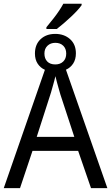

<svg xmlns="http://www.w3.org/2000/svg" viewBox="-20 -978 579 998"><path d="M-0.5 0 213.4 -615.2Q189.9 -625.5 175.8 -647Q161.6 -668.5 161.6 -699.7Q161.6 -746.6 190.9 -774.2Q220.2 -801.8 267.1 -801.8Q313.5 -801.8 344 -774.7Q374.5 -747.6 374.5 -700.7Q374.5 -669.4 360.4 -647.7Q346.2 -626 322.8 -615.7L538.1 0H453.1L386.2 -193.8H148.9L84 0ZM170.9 -266.6H366.2L293.9 -486.8Q289.6 -502.4 284.7 -519Q279.8 -535.6 275.6 -552Q271.5 -568.4 268.1 -582Q265.6 -571.3 262.7 -560.3Q259.8 -549.3 256.6 -538.1Q253.4 -526.9 250.5 -516.4Q247.6 -505.9 245.1 -497.1ZM267.6 -643.1Q293 -643.1 308.6 -658.2Q324.2 -673.3 324.2 -699.7Q324.2 -725.1 308.8 -740.2Q293.5 -755.4 267.6 -755.4Q242.7 -755.4 226.8 -740.2Q210.9 -725.1 210.9 -699.7Q210.9 -673.8 225.6 -658.4Q240.2 -643.1 267.6 -643.1ZM221.2 -827.1V-836.4Q242.2 -861.8 258.8 -883.1Q275.4 -904.3 287.8 -923.1Q300.3 -941.9 309.1 -958.5H404.3V-951.2Q396 -939 380.9 -922.6Q365.7 -906.2 347.4 -889.2Q329.1 -872.1 310.3 -856Q291.5 -839.8 274.9 -827.1Z"/></svg>

Font: Open Sans SemiCondensed
Style: Regular
Weight: 400
Width: 4
Designer: Monotype Design Team
Foundry: Monotype Imaging Inc.
Version: Version 3.000